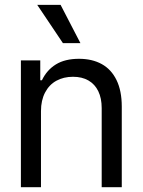

<svg xmlns="http://www.w3.org/2000/svg" viewBox="-20 -783 597 803"><path d="M151.4 0H67.4V-530.3H148.4V-447.3H155.3Q175.8 -490.2 213.9 -513.7Q252 -537.1 310.5 -537.1Q365.2 -537.1 405.3 -515.1Q445.3 -493.2 467.3 -448.2Q489.3 -403.3 489.3 -336.9V0H405.3V-331.1Q405.3 -372.1 391.1 -401.4Q377 -430.7 350.1 -446.3Q323.2 -461.9 285.2 -461.9Q246.1 -461.9 215.8 -445.3Q185.5 -428.7 168.5 -396Q151.4 -363.3 151.4 -318.4ZM135.7 -762.7H233.4L316.4 -602.5H243.2Z"/></svg>

Font: Pretendard Std Variable
Style: Regular
Weight: 400
Designer: Base glyphs from Inter by Rasmus Andersson; Hangeul glyphs from Noto Sans CJK(Source Han Sans) by Jang Soo-young and Kan
Foundry: Kil Hyung-jin
Version: Version 1.309;Glyphs 3.2 (3225)